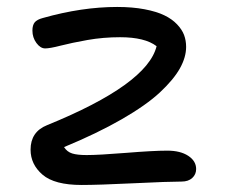

<svg xmlns="http://www.w3.org/2000/svg" viewBox="-20 -522 647 552"><path d="M214.8 9.8Q136.7 9.8 102.3 -19.8Q67.9 -49.3 67.9 -91.8Q67.9 -143.1 115.2 -162.1Q403.3 -279.3 430.2 -389.2Q396.5 -415 325.2 -415Q276.9 -415 231.4 -407Q186 -398.9 154.8 -390.9Q123.5 -382.8 109.9 -382.8Q96.2 -382.8 84.7 -398.4Q73.2 -414.1 73.2 -434.1Q73.2 -449.7 79.8 -457.8Q86.4 -465.8 103 -470.2Q215.3 -502 316.9 -502Q360.8 -502 395.5 -495.4Q430.2 -488.8 452.4 -478Q474.6 -467.3 489 -452.1Q503.4 -437 509.3 -421.1Q515.1 -405.3 515.1 -387.2Q515.1 -357.4 497.1 -325.2Q479 -293 439.7 -256.3Q400.4 -219.7 330.1 -179.2Q259.8 -138.7 164.1 -99.1Q172.9 -85.4 187.5 -80.8Q202.1 -76.2 229 -76.2Q263.7 -76.2 342.3 -82.5Q420.9 -88.9 460.9 -88.9Q498.5 -88.9 521.2 -74Q543.9 -59.1 543.9 -36.1Q543.9 -20.5 532.7 -10.3Q521.5 0 502 0Q465.3 0 364 4.9Q262.7 9.8 214.8 9.8Z"/></svg>

Font: Shantell Sans Normal
Style: Regular
Weight: 400
Designer: Stephen Nixon, Anya Danilova, Shantell Martin
Foundry: Arrow Type
Version: Version 1.006;[559af2be0]